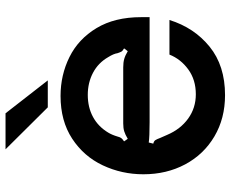

<svg xmlns="http://www.w3.org/2000/svg" viewBox="-88 -714 814 677"><g transform="rotate(-90 318.5 -376.0)"><path d="M42 -277Q42 -353 73.5 -420Q105 -487 167.5 -528Q230 -569 318 -569Q392 -569 455.5 -537.5Q519 -506 557.5 -442Q596 -378 596 -285V-255H226Q174 -255 154 -258L150 -242Q159 -240 162.5 -234.5Q166 -229 170 -218Q179 -197 181 -193Q201 -146 238.5 -119Q276 -92 324 -92Q375 -92 411.5 -118.5Q448 -145 464 -185H586Q559 -98 492 -43.5Q425 11 321 11Q239 11 175.5 -26.5Q112 -64 77 -129.5Q42 -195 42 -277ZM167 -332Q182 -341 193.5 -344.5Q205 -348 221 -348H419Q436 -348 448.5 -344.5Q461 -341 476 -332L486 -345Q477 -350 474.5 -354.5Q472 -359 469 -368Q467 -382 455 -401Q435 -436 400 -454.5Q365 -473 322 -473Q278 -473 244 -454.5Q210 -436 189 -401Q181 -388 175 -368Q173 -360 170 -355.5Q167 -351 158 -345ZM257 -763 373 -614H278L130 -763Z"/></g></svg>

Font: Open Sauce Sans SemiBold
Style: Regular
Weight: 600
Designer: Alfredo Marco Pradil
Foundry: Creative Sauce Fz LLC
Version: Version 1.477